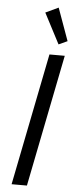

<svg xmlns="http://www.w3.org/2000/svg" viewBox="-62 -980 393 1011"><g transform="rotate(5 134.0 -474.0)"><path d="M222 -755 268 -776 206 -948 138 -916ZM40 0H121L260 -698H179Z"/></g></svg>

Font: Braiins Sans
Style: Italic
Weight: 400
Italic angle: -11.31°
Designer: Mike Abbink, Paul van der Laan, Pieter van Rosmalen, Jiri Chlebus, Lubos Buracinsky
Foundry: Bold Monday, Sudetype
Version: Version 1.000;hotconv 1.0.109;makeotfexe 2.5.65596